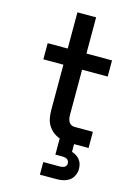

<svg xmlns="http://www.w3.org/2000/svg" viewBox="-140 -808 779 1101"><g transform="rotate(15 250.0 -257.5)"><path d="M211 220V145H311Q317 145 324 143.5Q331 142 336.5 139Q342 136 345.5 130Q349 124 349 118Q349 110 346 103.5Q343 97 337.5 93Q332 89 325 87.5Q318 86 311 86H267V-10Q245 -18 227 -32.5Q209 -47 197.5 -66.5Q186 -86 182 -109Q178 -132 178 -155V-424H59V-520H178V-735H289V-520H441V-424H289V-155Q289 -144 291 -134Q293 -124 298 -115Q303 -106 312.5 -101Q322 -96 332 -96H441V0H355V46Q368 50 380.5 57.5Q393 65 402 76.5Q411 88 415 102Q419 116 419 131Q419 150 410.5 169Q402 188 386 199.5Q370 211 350.5 215.5Q331 220 311 220Z"/></g></svg>

Font: Iosevka SS04
Style: Bold
Weight: 700
Monospace: yes
Designer: Belleve Invis
Foundry: Belleve Invis
Version: Version 19.0.0; ttfautohint (v1.8.4)